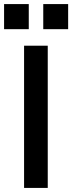

<svg xmlns="http://www.w3.org/2000/svg" viewBox="-47 -921 354 941"><path d="M71 -697H187V0H71ZM165 -901H287V-778H165ZM-27 -901H94V-778H-27Z"/></svg>

Font: Hanken Grotesk SemiBold
Style: Regular
Weight: 600
Designer: Alfredo Marco Pradil
Foundry: Hanken Design Co.
Version: Version 3.014